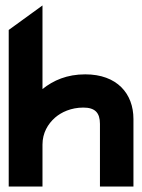

<svg xmlns="http://www.w3.org/2000/svg" viewBox="-20 -685 523 705"><path d="M12 0H136V-154C136 -197 156 -230 182 -253C205 -273 241 -290 286 -290C329 -290 347 -271 347 -230V0H470V-248C470 -341 410 -412 293 -412C226 -412 176 -390 136 -358V-665L12 -575Z"/></svg>

Font: Charger Pro
Style: UltraExt
Weight: 900
Designer: Jasper
Foundry: Cannot Into Space Fonts
Version: Version 1.09